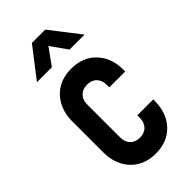

<svg xmlns="http://www.w3.org/2000/svg" viewBox="-246 -843 917 917"><g transform="rotate(-45 212.5 -384.0)"><path d="M221 12.5Q168.5 12.5 129.5 -10.2Q90.5 -33 68.8 -74Q47 -115 47 -169.5V-378.5Q47 -432.5 68.8 -473.8Q90.5 -515 129.5 -537.8Q168.5 -560.5 221 -560.5Q300 -560.5 347.2 -510.5Q394.5 -460.5 394.5 -378.5V-368.5H287V-386Q287 -416 269.5 -434.5Q252 -453 221 -453Q190 -453 172.2 -434.5Q154.5 -416 154.5 -386V-162Q154.5 -132 172.2 -113.5Q190 -95 221 -95Q252 -95 269.5 -113.5Q287 -132 287 -162V-179.5H394.5V-169.5Q394.5 -88 347.2 -37.8Q300 12.5 221 12.5ZM60 -630.5 175.5 -780H265.5L381.5 -630.5H280.5L221 -714L161 -630.5Z"/></g></svg>

Font: Mohave SemiBold
Style: Regular
Weight: 600
Designer: Gumpita Rahayu
Foundry: Tokotype
Version: Version 2.003